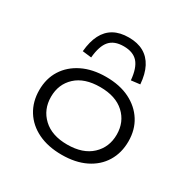

<svg xmlns="http://www.w3.org/2000/svg" viewBox="-170 -924 1084 1093"><g transform="rotate(30 372.0 -377.0)"><path d="M373 8Q283 8 217 -24Q151 -56 115 -114Q79 -172 79 -248Q79 -324 115 -381Q151 -438 217 -470.5Q283 -503 372 -503Q463 -503 528 -470.5Q593 -438 629 -381Q665 -324 665 -248Q665 -172 629.5 -114Q594 -56 528.5 -24Q463 8 373 8ZM371 -58Q474 -58 531 -111.5Q588 -165 588 -248Q588 -331 531 -383.5Q474 -436 372 -436Q269 -436 212.5 -383.5Q156 -331 156 -248Q156 -165 213 -111.5Q270 -58 371 -58ZM242 -556 183 -563Q189 -629 211.5 -673Q234 -717 274 -739.5Q314 -762 372 -762Q430 -762 470 -739.5Q510 -717 533 -673Q556 -629 561 -563L503 -556Q496 -634 465 -669Q434 -704 372 -704Q310 -704 279.5 -669Q249 -634 242 -556Z"/></g></svg>

Font: Nunito Sans 7pt Expanded Light
Style: Regular
Weight: 300
Width: 7
Designer: Vernon Adams
Foundry: Vernon Adams
Version: Version 3.101;gftools[0.9.27]